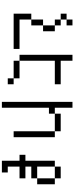

<svg xmlns="http://www.w3.org/2000/svg" viewBox="605 -1270 790 2040"><g transform="rotate(90 1000.0 -250.0)"><path d="M500 0V-62.5H187.5Q187.5 -62.5 187.5 -187.5H125V0ZM250 -562.5V-625H187.5V-562.5H125V-500H187.5V-437.5H250Q250 -437.5 250 -312.5H187.5Q187.5 -312.5 187.5 -187.5H250Q250 -187.5 250 -312.5H312.5Q312.5 -312.5 312.5 -437.5H250V-500H187.5V-562.5Z M875 62.5V0H812.5V62.5ZM875 -437.5V-500H625Q625 -500 625 -625H562.5V-62.5H625V0H812.5V-62.5H625Q625 -62.5 625 -437.5Z M1062.5 -625Q1062.5 -625 1062.5 125H1125Q1125 125 1125 -375H1187.5V-437.5H1125V-625ZM1375 -437.5V0H1437.5V-437.5ZM1187.5 -437.5H1375V-500H1187.5Z M1812.5 125V62.5H1750Q1750 62.5 1750 -62.5H1875V-125H1750V-187.5H1875V-250H1750V-437.5H1687.5V-125H1625V-62.5H1687.5V125ZM1875 -250H1937.5V-437.5H1875ZM1750 -437.5H1875V-500H1750Z"/></g></svg>

Font: BFUnifontExMono
Style: Regular
Weight: 500
Version: Version 15.0.06